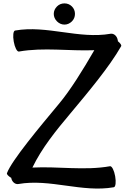

<svg xmlns="http://www.w3.org/2000/svg" viewBox="-20 -1042 775 1132"><path d="M422 -960C422 -977 416 -992 404 -1004C392 -1016 377 -1022 360 -1022C343 -1022 328 -1016 316 -1004C304 -992 297 -977 297 -960C297 -943 304 -928 316 -916C328 -904 343 -897 360 -897C377 -897 392 -904 404 -916C416 -928 422 -943 422 -960ZM88 43C275 10 464 95 651 62C662 60 665 31 659 -3C653 -37 640 -63 629 -62C478 -35 323 -62 171 -54C227 -170 310 -272 394 -372C500 -499 623 -645 694 -769C698 -775 690 -787 675 -799C675 -802 675 -804 674 -806C670 -830 651 -846 632 -843C445 -810 256 -895 69 -862C58 -860 55 -831 61 -797C67 -763 80 -737 91 -738C238 -764 388 -740 536 -746C469 -630 395 -510 326 -428C217 -297 49 -97 21 -21C19 -14 29 -4 45 6H46C50 30 69 46 88 43Z"/></svg>

Font: Nupuram
Style: Bold
Weight: 700
Designer: Santhosh Thottingal (santhosh.thottingal@gmail.com)
Foundry: SMC
Version: Version 1.000